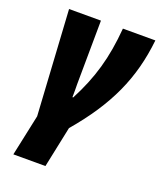

<svg xmlns="http://www.w3.org/2000/svg" viewBox="-141 -642 791 945"><g transform="rotate(20 254.0 -170.0)"><path d="M43 213H211L256 -2C412 -185 486 -347 508 -553H338C325 -395 292 -281 224 -151H220C221 -174 220 -199 220 -220L223 -553H56L89 -3Z"/></g></svg>

Font: Noto Sans Condensed Black
Style: Italic
Weight: 900
Width: 3
Italic angle: -12°
Designer: Monotype Design Team
Foundry: Monotype Imaging Inc.
Version: Version 2.013